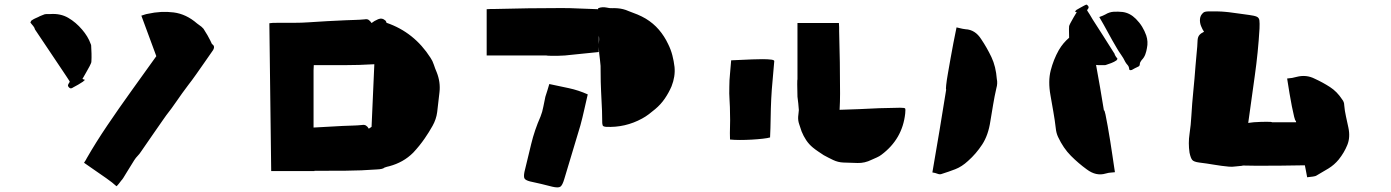

<svg xmlns="http://www.w3.org/2000/svg" viewBox="-20 -780 6040 834"><path d="M864 -655Q869 -646 875 -637Q881 -628 886 -618Q894 -604 900 -590Q902 -588 902 -588Q915 -579 906 -563Q890 -540 870.5 -512Q851 -484 832 -457Q813 -430 798 -411Q770 -374 747.5 -341Q725 -308 702 -279Q702 -279 686.5 -257Q671 -235 646.5 -199.5Q622 -164 593 -122Q586 -111 578 -103Q570 -95 563 -84Q541 -49 530.5 -31.5Q520 -14 515.5 -7Q511 0 507 4Q504 8 497 17Q490 26 486 29Q470 14 441.5 -6Q413 -26 386 -44.5Q359 -63 345 -73Q347 -77 349.5 -80Q352 -83 357 -93Q396 -161 446 -235Q496 -309 551 -385.5Q606 -462 659 -536L594 -712Q601 -714 608 -716.5Q615 -719 622 -720Q680 -733 734.5 -726Q789 -719 836 -678L855 -664Q857 -662 859.5 -659.5Q862 -657 864 -655ZM117 -691Q124 -696 131.5 -699.5Q139 -703 146 -706Q153 -710 160 -712.5Q167 -715 174 -718Q177 -719 182 -719H199Q243 -722 276.5 -702.5Q310 -683 337 -651Q349 -637 358.5 -621.5Q368 -606 374 -589Q376 -585 376 -582Q377 -565 377.5 -547.5Q378 -530 377 -513Q377 -508 374 -502.5Q371 -497 369 -492Q362 -479 354 -465Q346 -451 338 -437Q340 -436 349 -433Q346 -431 344 -428.5Q342 -426 340 -425Q330 -418 320 -412.5Q310 -407 299 -401Q295 -398 290 -396.5Q285 -395 280 -400Q274 -406 275.5 -411Q277 -416 281 -421L283 -426Q276 -437 268 -449Q260 -461 252 -473Q222 -518 192 -562.5Q162 -607 132 -652Q131 -654 130 -657.5Q129 -661 127 -663Q124 -668 120.5 -671.5Q117 -675 112 -682Q113 -683 114 -686.5Q115 -690 117 -691Z M1158 -37 1150 -679Q1158 -681 1190.5 -681Q1223 -681 1260 -681Q1275 -681 1290 -681.5Q1305 -682 1319 -683Q1359 -686 1399.5 -688Q1440 -690 1481 -692Q1502 -693 1523 -693.5Q1544 -694 1564 -696Q1575 -698 1581.5 -693.5Q1588 -689 1594 -680Q1605 -689 1622.5 -696.5Q1640 -704 1655 -690Q1657 -688 1659 -681Q1779 -640 1850 -529Q1859 -516 1864.5 -499Q1870 -482 1877 -466Q1894 -423 1889 -379.5Q1884 -336 1879 -293Q1875 -262 1859 -233.5Q1843 -205 1825 -179Q1814 -163 1801.5 -147.5Q1789 -132 1775 -117Q1753 -95 1727 -80.5Q1701 -66 1671 -58Q1666 -57 1660.5 -55.5Q1655 -54 1650 -52Q1643 -45 1617 -44Q1550 -39 1482 -38.5Q1414 -38 1346 -38V-37ZM1342 -475V-226Q1374 -228 1406 -229.5Q1438 -231 1469 -233Q1491 -234 1511.5 -234.5Q1532 -235 1552 -237Q1563 -239 1570 -234.5Q1577 -230 1582 -221Q1585 -223 1588 -225Q1591 -227 1594 -229L1606 -501Q1540 -497 1474.5 -497Q1409 -497 1343 -497Z M2434 -539Q2402 -537 2377.5 -537.5Q2353 -538 2353 -539H2094V-740Q2104 -741 2113.5 -741Q2123 -741 2131 -741Q2204 -743 2276 -744Q2348 -745 2420 -745Q2458 -745 2497.5 -743Q2537 -741 2578 -740V-744Q2587 -748 2596.5 -748.5Q2606 -749 2616 -747Q2627 -744 2639 -744.5Q2651 -745 2663 -744Q2688 -742 2710 -732Q2730 -725 2749 -717Q2768 -709 2785 -699Q2818 -679 2842 -651Q2866 -623 2882 -589Q2894 -565 2900.5 -540Q2907 -515 2910 -489Q2914 -448 2897 -405Q2885 -377 2867.5 -351.5Q2850 -326 2826 -306Q2813 -295 2798.5 -284Q2784 -273 2769 -265Q2696 -225 2612 -229Q2603 -230 2600 -232.5Q2597 -235 2596 -245Q2596 -259 2595.5 -272.5Q2595 -286 2595 -299Q2593 -341 2591 -382.5Q2589 -424 2589 -466Q2590 -494 2586 -521.5Q2582 -549 2581 -576V-554Q2544 -550 2507 -546.5Q2470 -543 2434 -539ZM2581 -588Q2582 -597 2582.5 -606.5Q2583 -616 2581 -625ZM2379 31Q2355 25 2331 19Q2307 13 2282 8Q2263 3 2258.5 -4.5Q2254 -12 2258 -33Q2273 -95 2287.5 -155Q2302 -215 2328 -274Q2336 -294 2340 -316Q2344 -338 2349 -360Q2354 -374 2357.5 -386.5Q2361 -399 2366 -415Q2409 -406 2451 -397Q2493 -388 2533 -370Q2525 -336 2517.5 -302Q2510 -268 2501 -235Q2484 -177 2466 -118.5Q2448 -60 2431 -2Q2423 25 2414 31Q2405 37 2379 31Z M3890 -312Q3909 -312 3911.5 -309Q3914 -306 3912 -287Q3900 -176 3809 -108Q3800 -101 3788.5 -96Q3777 -91 3766 -86Q3736 -71 3705 -72Q3674 -73 3643 -74Q3620 -75 3599 -85Q3578 -95 3558 -106Q3546 -114 3534 -122Q3522 -130 3511 -139Q3494 -153 3482 -171Q3470 -189 3462 -209Q3457 -225 3451.5 -240.5Q3446 -256 3447 -273Q3448 -280 3448.5 -287Q3449 -294 3450 -302Q3449 -316 3447.5 -331Q3446 -346 3444 -360Q3443 -390 3443 -413Q3443 -436 3444 -436V-680H3624Q3625 -671 3625 -662Q3625 -653 3625 -645Q3627 -577 3628 -509Q3629 -441 3629 -373Q3629 -356 3628.5 -338.5Q3628 -321 3627 -303Q3670 -304 3713 -306Q3756 -308 3799 -310Q3822 -311 3844 -311Q3866 -311 3888 -312ZM3325 -183Q3315 -180 3293.5 -177.5Q3272 -175 3245.5 -173.5Q3219 -172 3194 -172Q3169 -172 3151 -174Q3150 -202 3151 -230Q3152 -258 3151 -286Q3151 -315 3149 -344.5Q3147 -374 3148 -403Q3148 -431 3151 -460Q3154 -489 3156 -518L3247 -522Q3268 -523 3291.5 -523Q3315 -523 3330.5 -521Q3346 -519 3343 -512Q3340 -472 3336 -431.5Q3332 -391 3330 -350Q3328 -308 3327.5 -266Q3327 -224 3325 -183Z M4777 -497H4764Q4758 -497 4752 -497Q4746 -497 4741 -498Q4750 -449 4758.5 -400Q4767 -351 4775 -301Q4778 -302 4782 -282.5Q4786 -263 4791.5 -232.5Q4797 -202 4802.5 -167.5Q4808 -133 4812.5 -102Q4817 -71 4820 -51.5Q4823 -32 4823 -32Q4807 -30 4802 -30Q4797 -30 4782 -26Q4741 -14 4701 -44Q4665 -70 4632 -103Q4599 -136 4576 -185Q4568 -202 4566 -223Q4562 -258 4555.5 -294.5Q4549 -331 4543 -366Q4532 -427 4544 -474Q4556 -521 4579 -562Q4589 -579 4600 -592Q4611 -605 4624 -616Q4624 -629 4623.5 -641.5Q4623 -654 4624 -667Q4625 -671 4627.5 -675.5Q4630 -680 4632 -684Q4638 -695 4644 -705.5Q4650 -716 4657 -727Q4656 -728 4649 -730Q4651 -732 4653 -734Q4655 -736 4656 -737Q4664 -742 4672.5 -746.5Q4681 -751 4690 -756Q4694 -758 4697.5 -759.5Q4701 -761 4705 -756Q4713 -748 4704 -739L4702 -735Q4714 -717 4726 -696Q4749 -660 4772.5 -623.5Q4796 -587 4819 -550Q4821 -548 4821.5 -545.5Q4822 -543 4823 -541Q4825 -537 4827.5 -533.5Q4830 -530 4834 -525Q4834 -525 4833 -522.5Q4832 -520 4830 -518Q4820 -511 4807 -506Q4801 -504 4795.5 -502Q4790 -500 4784 -498Q4782 -497 4777 -497ZM4885 -480Q4884 -491 4878 -497.5Q4872 -504 4868 -511Q4860 -528 4849.5 -542.5Q4839 -557 4830 -573Q4811 -605 4793 -638.5Q4775 -672 4755 -706Q4763 -709 4769.5 -711.5Q4776 -714 4781 -717Q4799 -728 4818 -729Q4837 -730 4856 -728Q4888 -724 4914 -698Q4930 -682 4941 -664Q4952 -646 4959 -626Q4968 -599 4962 -571Q4960 -558 4955 -544Q4950 -530 4939 -519Q4936 -515 4933.5 -510.5Q4931 -506 4931 -501Q4931 -493 4923 -490Q4916 -487 4909.5 -483.5Q4903 -480 4896 -476Q4892 -475 4888.5 -475.5Q4885 -476 4885 -480ZM4072 -25Q4063 -21 4053 -25Q4043 -29 4030 -31Q4046 -123 4061 -213Q4076 -303 4090 -391Q4088 -391 4090 -410.5Q4092 -430 4097.5 -461Q4103 -492 4109 -526.5Q4115 -561 4121 -591.5Q4127 -622 4131 -641.5Q4135 -661 4135 -661Q4150 -658 4154.5 -656.5Q4159 -655 4174 -653Q4216 -651 4242 -610Q4267 -573 4286.5 -532Q4306 -491 4310 -436Q4312 -428 4311.5 -417.5Q4311 -407 4308 -397Q4300 -362 4294 -326Q4288 -290 4282 -254Q4273 -193 4246.5 -152.5Q4220 -112 4185 -81Q4158 -56 4129.5 -45Q4101 -34 4072 -25Z M5147 -117Q5141 -158 5147 -198Q5153 -238 5155 -277Q5158 -330 5163.5 -384.5Q5169 -439 5173 -494Q5175 -523 5178 -550Q5181 -577 5182 -605Q5183 -620 5190 -628Q5197 -636 5210 -642Q5203 -652 5197 -667Q5191 -682 5192.5 -698Q5194 -714 5207 -725Q5212 -730 5229 -730.5Q5246 -731 5267 -730.5Q5288 -730 5303 -728.5Q5318 -727 5318 -727Q5341 -724 5362.5 -721Q5384 -718 5406 -715Q5429 -712 5439 -707.5Q5449 -703 5450.5 -691.5Q5452 -680 5451 -656Q5445 -553 5430.5 -451Q5416 -349 5402 -246Q5408 -247 5414 -247.5Q5420 -248 5426 -249Q5458 -251 5481.5 -251Q5505 -251 5505 -249H5610Q5610 -251 5609.5 -252.5Q5609 -254 5609 -255Q5606 -254 5601.5 -272.5Q5597 -291 5591.5 -318.5Q5586 -346 5581.5 -373.5Q5577 -401 5574 -420Q5571 -439 5571 -439Q5588 -441 5592.5 -441.5Q5597 -442 5612 -446Q5654 -457 5691 -438Q5726 -422 5757 -402Q5788 -382 5810 -348Q5819 -337 5819 -323Q5821 -299 5826.5 -274.5Q5832 -250 5837 -226Q5846 -184 5832.5 -150.5Q5819 -117 5795 -87Q5776 -64 5751 -48.5Q5726 -33 5701 -19Q5694 -14 5683 -13Q5672 -12 5658 -10Q5656 -24 5653 -36.5Q5650 -49 5648 -62Q5596 -61 5544.5 -60.5Q5493 -60 5440 -60Q5425 -60 5409 -60.5Q5393 -61 5377 -61V-60Q5361 -59 5347 -57Q5333 -55 5319 -56Q5286 -59 5254 -64.5Q5222 -70 5189 -74Q5166 -77 5159 -85Q5152 -93 5147 -117Z"/></svg>

Font: Palette Mosaic
Style: Regular
Weight: 400
Designer: Shibuyafont
Version: Version 1.001